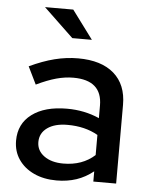

<svg xmlns="http://www.w3.org/2000/svg" viewBox="-53 -768 637 821"><g transform="rotate(5 266.0 -358.0)"><path d="M220.4 9Q165.1 9 123 -10.6Q80.9 -30.2 57.1 -65.1Q33.3 -99.9 33.3 -145.8Q33.3 -218.3 88.4 -259.4Q143.4 -300.6 238.7 -300.6Q314.1 -300.6 377.7 -272.2V-326.4Q377.7 -435 254.1 -435Q218.9 -435 181.1 -424.7Q143.3 -414.3 96.2 -391.6L59.4 -466.9Q116.6 -493.8 166.9 -506.5Q217.2 -519.2 267.6 -519.2Q367 -519.2 421.3 -472Q475.6 -424.8 475.6 -337.6V0H377.7V-44Q344.3 -17.1 305.3 -4Q266.2 9 220.4 9ZM128.8 -148.1Q128.8 -111.1 160.3 -88.3Q191.8 -65.5 242.8 -65.5Q324.7 -65.5 377.7 -113.8V-200.1Q322.5 -231.9 247.1 -231.9Q192.4 -231.9 160.6 -209.2Q128.8 -186.5 128.8 -148.1ZM234.6 -603.2 106.9 -725.1H228.2L318.7 -603.2Z"/></g></svg>

Font: Red Hat Display VF
Style: Regular
Weight: 300
Designer: Pentagram, MCKL
Foundry: Pentagram, MCKL
Version: Version 1.023